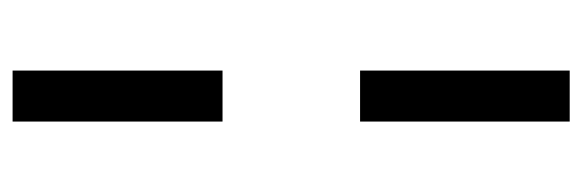

<svg xmlns="http://www.w3.org/2000/svg" viewBox="-330 -415 925 305"><g transform="rotate(90 132.5 -262.5)"><path d="M92.1 -372V-705H173.1V-372ZM92.1 180V-153.5H173.1V180Z"/></g></svg>

Font: Nunito Sans 12pt ExtraLight
Style: Regular
Weight: 200
Designer: Vernon Adams
Foundry: Vernon Adams
Version: Version 3.101;gftools[0.9.27]